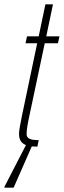

<svg xmlns="http://www.w3.org/2000/svg" viewBox="-57 -678 295 888"><path d="M218 -510 211 -478H150L79 -143Q66 -85 66 -57Q66 -44 78 -37Q90 -30 122 -30L116 0Q98 0 90 -1L6 190H-37L-36 185L63 -7Q46 -14 38.5 -26.5Q31 -39 31 -60Q31 -77 44 -140L115 -478H61L68 -510H122L153 -658H188L157 -510Z"/></svg>

Font: Saira Ultra Condensed Thin
Style: Italic
Weight: 100
Width: 1
Italic angle: -12°
Designer: Hector Gatti with collaboration of the Omnibus-Type team
Foundry: Omnibus-Type
Version: Version 1.001; ttfautohint (v1.8)